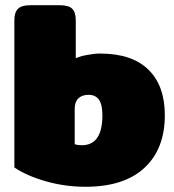

<svg xmlns="http://www.w3.org/2000/svg" viewBox="-20 -700 666 735"><path d="M35 -59V-623Q35 -652 48.5 -666Q62 -680 95 -680H209Q243 -680 256.5 -666.5Q270 -653 270 -623V-477Q284 -484 312.5 -489.5Q341 -495 363 -495Q485 -495 548 -433.5Q611 -372 611 -259Q611 -130 533 -57.5Q455 15 307 15Q229 15 155.5 -6Q82 -27 35 -59ZM372 -259Q372 -299 359 -318Q346 -337 319 -337Q294 -337 280 -323.5Q266 -310 266 -284V-148Q277 -144 293 -144Q372 -144 372 -259Z"/></svg>

Font: Mitr
Style: Bold
Weight: 700
Designer: Thanarat Vachiruckul
Foundry: Cadson Demak
Version: Version 1.003